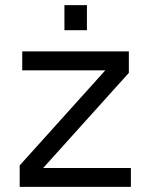

<svg xmlns="http://www.w3.org/2000/svg" viewBox="-20 -731 589 751"><path d="M57 0V-84L392 -456H67V-530H484V-446L149 -74H492V0ZM232 -613V-711H320V-613Z"/></svg>

Font: Geist
Style: Regular
Weight: 400
Designer: Basement.studio, Andrés Briganti, Mateo Zaragoza
Foundry: Basement.studio, Vercel, Andrés Briganti, Guido Ferreyra, Mateo Zaragoza
Version: Version 1.401